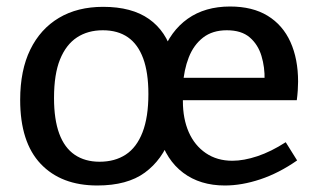

<svg xmlns="http://www.w3.org/2000/svg" viewBox="-20 -560 979 590"><path d="M279 10Q168 10 105 -56.5Q42 -123 42 -253Q42 -344 73 -407.5Q104 -471 161 -505Q218 -539 297 -539Q385 -539 438 -501.5Q491 -464 510 -394L478 -395Q504 -465 557 -502.5Q610 -540 687 -540Q756 -540 802.5 -511.5Q849 -483 872.5 -431Q896 -379 896 -309Q896 -297 895 -282Q894 -267 892 -252H519L542 -273Q542 -268 542 -262.5Q542 -257 542 -249Q542 -195 560 -154Q578 -113 612.5 -89.5Q647 -66 694 -66Q729 -66 771 -80Q813 -94 858 -123L893 -67Q837 -28 780 -9Q723 10 671 10Q595 10 543 -29Q491 -68 470 -141L504 -139Q479 -69 425 -29.5Q371 10 279 10ZM286 -63Q333 -63 366.5 -85Q400 -107 418 -153.5Q436 -200 436 -271Q436 -337 420 -380.5Q404 -424 373 -445.5Q342 -467 296 -467Q250 -467 216.5 -445Q183 -423 164.5 -377.5Q146 -332 146 -259Q146 -193 162 -149.5Q178 -106 209.5 -84.5Q241 -63 286 -63ZM542 -297 520 -321H802L793 -315Q794 -353 783.5 -388Q773 -423 747.5 -445Q722 -467 677 -467Q633 -467 604 -444.5Q575 -422 560 -383.5Q545 -345 542 -297Z"/></svg>

Font: Bitter Thin Medium
Style: Regular
Weight: 500
Version: Version 3.021